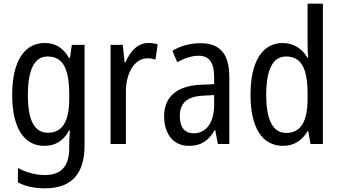

<svg xmlns="http://www.w3.org/2000/svg" viewBox="-20 -780 1839 1040"><path d="M222 -547C112 -547 46 -448 46 -266C46 -87 110 10 220 10C280 10 323 -17 355 -74H359C356 -48 355 -15 355 5V22C355 123 309 168 224 168C173 168 124 155 77 130V208C119 230 166 240 224 240C372 240 438 157 438 7V-537H369L359 -466H354C322 -522 279 -547 222 -547ZM237 -474C319 -474 355 -412 355 -269V-245C355 -121 317 -61 240 -61C167 -61 131 -126 131 -265C131 -401 166 -474 237 -474Z M783 -547C727 -547 686 -504 660 -443H655L645 -537H579V0H662V-282C661 -388 712 -464 777 -464C793 -464 809 -462 822 -457L834 -540C817 -545 799 -547 783 -547Z M1067 -546C1010 -546 957 -531 914 -505L940 -443C980 -465 1018 -478 1056 -478C1113 -478 1140 -443 1140 -359V-324L1070 -321C938 -316 869 -256 869 -150C869 -58 916 10 1003 10C1070 10 1110 -18 1143 -75H1146L1160 0H1222V-363C1222 -483 1176 -546 1067 -546ZM1083 -262 1140 -265V-213C1140 -113 1095 -58 1029 -58C983 -58 954 -87 954 -151C954 -220 991 -258 1083 -262Z M1513 10C1574 10 1616 -20 1646 -69H1650L1662 0H1729V-760H1646V-543C1646 -523 1647 -494 1649 -468H1645C1616 -517 1570 -547 1511 -547C1402 -547 1337 -448 1337 -268C1337 -86 1401 10 1513 10ZM1530 -60C1457 -60 1422 -132 1422 -267C1422 -399 1456 -474 1529 -474C1613 -474 1646 -408 1646 -272V-246C1646 -122 1610 -60 1530 -60Z"/></svg>

Font: Noto Sans Khmer Condensed
Style: Regular
Weight: 400
Width: 3
Designer: Danh Hong and the Monotype Design Team
Foundry: Monotype Imaging Inc.
Version: Version 2.004